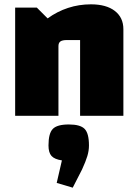

<svg xmlns="http://www.w3.org/2000/svg" viewBox="-20 -535 635 887"><path d="M50 0V-500H150L200 -450Q244 -482 294.5 -498.5Q345 -515 400 -515Q471 -515 510.5 -484.5Q550 -454 550 -400V0H350V-350H289Q268 -350 259 -343.5Q250 -337 250 -322V0ZM316 332 242 310 266 206Q232 201 218 185.5Q204 170 204 137Q204 81 224 60.5Q244 40 298 40Q351 40 371 60.5Q391 81 391 137Q391 161 383.5 186Q376 211 359 248Z"/></svg>

Font: Changa ExtraBold
Style: Regular
Weight: 800
Designer: Eduardo Rodriguez Tunni
Foundry: Eduardo Rodriguez Tunni
Version: Version 3.002; ttfautohint (v1.8.2)